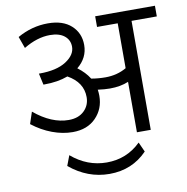

<svg xmlns="http://www.w3.org/2000/svg" viewBox="-88 -716 960 987"><g transform="rotate(-10 392.0 -222.5)"><path d="M580.1 0V-263.2Q538.1 -245.6 482.9 -245.6Q455.6 -245.6 419.9 -250.5Q422.4 -233.4 422.4 -218.3Q422.4 -150.4 377.4 -104.2Q332.5 -58.1 255.9 -58.1Q203.6 -58.1 149.4 -78.4Q95.2 -98.6 46.4 -136.7L66.9 -198.2Q157.2 -123 246.6 -123Q297.4 -123 327.1 -151.6Q356.9 -180.2 356.9 -223.1Q356.9 -300.3 277.8 -344.7Q224.6 -324.7 154.8 -324.7H149.4L136.2 -384.3H139.6Q229 -384.3 278.6 -416.3Q328.1 -448.2 328.1 -491.2Q328.1 -526.4 301.3 -548.1Q274.4 -569.8 226.1 -569.8Q159.2 -569.8 88.4 -526.9L66.4 -587.9Q142.1 -630.9 226.1 -630.9Q304.2 -630.9 347.7 -591.1Q391.1 -551.3 391.1 -489.3Q391.1 -422.4 335.4 -377Q374.5 -348.1 396.5 -312.5Q432.6 -306.2 470.2 -306.2Q531.7 -306.2 580.1 -334.5V-568.8H472.2V-624.5H784.2V-568.8H652.3V0ZM579.6 53.7 602.5 104.5Q523.4 186.5 405.3 186.5Q291 186.5 197.3 108.4L217.3 55.7Q299.8 126 401.4 126Q505.9 126 579.6 53.7Z"/></g></svg>

Font: Khula Regular
Style: Regular
Weight: 400
Designer: Erin McLaughlin, Steve Matteson
Version: Version 1.000;PS 1.0;hotconv 1.0.72;makeotf.lib2.5.5900